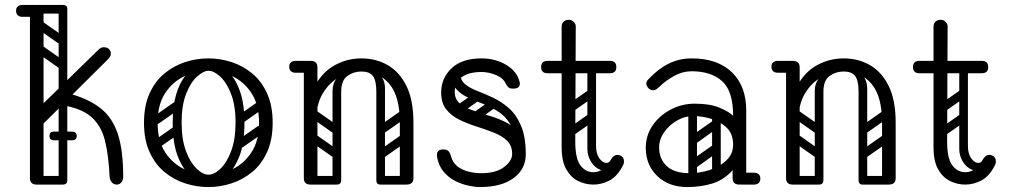

<svg xmlns="http://www.w3.org/2000/svg" viewBox="-20 -746 4090 776"><path d="M452 0Q440 0 432 -9Q424 -18 423 -32Q419 -119 404 -178.5Q389 -238 349.5 -273Q310 -308 231 -321L151 -242L106 -280L379 -546Q388 -555 399 -555Q415 -555 421.5 -546.5Q428 -538 428 -531Q428 -523 425 -517.5Q422 -512 417 -507L273 -364Q344 -343 389.5 -306Q435 -269 456.5 -203.5Q478 -138 478 -31Q478 -18 470.5 -9Q463 0 452 0ZM128 0Q101 0 101 -26V-700Q101 -726 128 -726Q156 -726 156 -700V-26Q156 0 128 0ZM155 -702Q153 -689 146 -685Q142 -678 121 -678H70Q58 -678 51 -685Q45 -691 45 -702Q45 -714 51 -719Q58 -726 70 -726H121Q132 -726 138 -724.5Q144 -723 145 -721Q149 -717 152 -712Q155 -707 155 -702ZM112 -708Q112 -726 130 -726H233Q251 -726 251 -708Q251 -691 232 -691H129Q112 -691 112 -708ZM112 -17Q112 -35 130 -35H233Q251 -35 251 -17Q251 0 232 0H129Q112 0 112 -17ZM127 -558Q137 -571 150 -562L244 -496Q258 -487 247 -471Q237 -458 224 -467L130 -533Q125 -537 123.5 -544Q122 -551 127 -558ZM127 -656Q137 -669 150 -660L244 -594Q258 -585 247 -569Q237 -556 224 -565L130 -631Q125 -635 123.5 -642Q122 -649 127 -656ZM234 -360Q217 -360 217 -377V-709Q217 -726 234 -726Q252 -726 252 -710V-378Q252 -360 234 -360ZM138 -360Q121 -360 121 -377V-709Q121 -726 138 -726Q156 -726 156 -710V-378Q156 -360 138 -360ZM234 0Q217 0 217 -17V-381Q217 -399 234 -399Q252 -399 252 -382V-18Q252 0 234 0ZM180 -197Q180 -214 197 -214H271Q290 -214 290 -197Q290 -179 272 -179H198Q180 -179 180 -197ZM180 -197Q180 -214 197 -214H271Q290 -214 290 -197Q290 -179 272 -179H198Q180 -179 180 -197Z M822 10Q774 10 728 -5Q682 -20 644.5 -51Q607 -82 584.5 -131.5Q562 -181 562 -250Q562 -319 584.5 -368.5Q607 -418 644.5 -449Q682 -480 728 -495Q774 -510 822 -510Q870 -510 916 -495Q962 -480 999.5 -449Q1037 -418 1059.5 -368.5Q1082 -319 1082 -250Q1082 -181 1059.5 -131.5Q1037 -82 999.5 -51Q962 -20 916 -5Q870 10 822 10ZM822 -40Q872 -40 919 -62Q966 -84 996.5 -130.5Q1027 -177 1027 -250Q1027 -323 996.5 -369.5Q966 -416 919 -438Q872 -460 822 -460Q773 -460 725.5 -438Q678 -416 647.5 -369.5Q617 -323 617 -250Q617 -177 647.5 -130.5Q678 -84 725.5 -62Q773 -40 822 -40ZM823 -4Q792 -4 758 -29Q724 -54 701 -108Q678 -162 678 -250Q678 -318 692 -364.5Q706 -411 728 -438.5Q750 -466 775.5 -478Q801 -490 823 -490V-460Q803 -460 777 -437Q751 -414 732.5 -367.5Q714 -321 714 -250Q714 -183 731.5 -136Q749 -89 774.5 -64.5Q800 -40 823 -40ZM823 -4V-40Q846 -40 871.5 -64.5Q897 -89 914.5 -136Q932 -183 932 -250Q932 -321 913.5 -367.5Q895 -414 869.5 -437Q844 -460 823 -460V-490Q846 -490 871 -478Q896 -466 918 -438.5Q940 -411 954 -364.5Q968 -318 968 -250Q968 -162 945 -108Q922 -54 888.5 -29Q855 -4 823 -4ZM625 -249Q610 -238 601 -252Q597 -257 596.5 -264Q596 -271 604 -277L681 -331Q696 -341 706 -327Q710 -321 709.5 -314.5Q709 -308 702 -303ZM627 -152Q612 -141 603 -155Q599 -160 598.5 -167Q598 -174 606 -180L683 -234Q698 -244 708 -230Q712 -224 711.5 -217.5Q711 -211 704 -206ZM961 -249Q946 -238 937 -252Q933 -257 932.5 -264Q932 -271 940 -277L1017 -331Q1032 -341 1042 -327Q1046 -321 1045.5 -314.5Q1045 -308 1038 -303ZM963 -152Q948 -141 939 -155Q935 -160 934.5 -167Q934 -174 942 -180L1019 -234Q1034 -244 1044 -230Q1048 -224 1047.5 -217.5Q1047 -211 1040 -206Z M1222 -250Q1222 -341 1252.5 -398Q1283 -455 1333 -482.5Q1383 -510 1441 -510Q1500 -510 1547.5 -482.5Q1595 -455 1623 -398Q1651 -341 1651 -250H1596Q1596 -357 1553.5 -407Q1511 -457 1441 -457Q1395 -457 1353 -435Q1311 -413 1284 -367.5Q1257 -322 1257 -250ZM1235 0Q1208 0 1208 -26V-474Q1208 -500 1235 -500Q1263 -500 1263 -474V-26Q1263 0 1235 0ZM1174 -452Q1162 -452 1155 -459Q1149 -465 1149 -476Q1149 -488 1155 -493Q1162 -500 1174 -500H1225Q1236 -500 1242 -498.5Q1248 -497 1249 -495Q1253 -491 1256 -486Q1259 -481 1259 -476Q1257 -463 1250 -459Q1246 -452 1225 -452ZM1623 0Q1596 0 1596 -26V-250Q1596 -276 1623 -276Q1651 -276 1651 -250V-26Q1651 0 1623 0ZM1518 0Q1501 0 1501 -17V-379Q1501 -396 1518 -396Q1536 -396 1536 -380V-18Q1536 0 1518 0ZM1441 -457Q1409 -457 1384 -439Q1359 -421 1359 -376V-281H1324V-379Q1324 -409 1342 -431Q1360 -453 1389.5 -464.5Q1419 -476 1452 -476ZM1441 -457 1431 -476Q1481 -476 1508.5 -451.5Q1536 -427 1536 -389V-281H1501V-376Q1501 -421 1487 -439Q1473 -457 1441 -457ZM1219 -17Q1219 -35 1237 -35H1340Q1358 -35 1358 -17Q1358 0 1339 0H1236Q1219 0 1219 -17ZM1503 -17Q1503 -35 1521 -35H1624Q1642 -35 1642 -17Q1642 0 1623 0H1520Q1503 0 1503 -17ZM1234 -198Q1244 -211 1257 -202L1351 -136Q1365 -127 1354 -111Q1344 -98 1331 -107L1237 -173Q1232 -177 1230.5 -184Q1229 -191 1234 -198ZM1234 -296Q1244 -309 1257 -300L1351 -234Q1365 -225 1354 -209Q1344 -196 1331 -205L1237 -271Q1232 -275 1230.5 -282Q1229 -289 1234 -296ZM1341 0Q1324 0 1324 -17V-349Q1324 -366 1341 -366Q1359 -366 1359 -350V-18Q1359 0 1341 0ZM1245 0Q1228 0 1228 -17V-349Q1228 -366 1245 -366Q1263 -366 1263 -350V-18Q1263 0 1245 0ZM1537 -211Q1522 -200 1513 -214Q1509 -219 1508.5 -226Q1508 -233 1516 -239L1593 -293Q1608 -303 1618 -289Q1622 -283 1621.5 -276.5Q1621 -270 1614 -265ZM1539 -114Q1524 -103 1515 -117Q1511 -122 1510.5 -129Q1510 -136 1518 -142L1595 -196Q1610 -206 1620 -192Q1624 -186 1623.5 -179.5Q1623 -173 1616 -168Z M1920 10Q1901 10 1874 4.5Q1847 -1 1820 -14.5Q1793 -28 1772.5 -52.5Q1752 -77 1746 -114Q1746 -116 1746 -117.5Q1746 -119 1746 -120Q1746 -142 1771 -142H1774Q1796 -142 1802 -117Q1809 -89 1829 -73.5Q1849 -58 1875 -52Q1901 -46 1924 -46Q1985 -46 2017.5 -71Q2050 -96 2050 -124Q2050 -157 2029.5 -177Q2009 -197 1976 -210Q1943 -223 1906.5 -234.5Q1870 -246 1837 -262Q1804 -278 1783.5 -304Q1763 -330 1763 -372Q1763 -430 1805 -470Q1847 -510 1926 -510Q1983 -510 2026.5 -483.5Q2070 -457 2080 -415Q2081 -413 2081 -408Q2081 -388 2056 -388H2051Q2040 -388 2034 -394Q2028 -400 2023 -410Q2013 -431 1984 -443Q1955 -455 1926 -455Q1875 -455 1846.5 -434.5Q1818 -414 1818 -374Q1818 -345 1838.5 -328Q1859 -311 1892 -299.5Q1925 -288 1961.5 -277Q1998 -266 2031 -248.5Q2064 -231 2084.5 -201.5Q2105 -172 2105 -123Q2105 -62 2055.5 -26Q2006 10 1920 10ZM2070 -123Q2070 -189 2051 -228Q2032 -267 2002 -289Q1972 -311 1938 -324Q1904 -337 1874 -350.5Q1844 -364 1825 -385Q1806 -406 1806 -445L1841 -447Q1841 -421 1860 -405.5Q1879 -390 1909 -378.5Q1939 -367 1973 -351Q2007 -335 2037 -308.5Q2067 -282 2086 -237.5Q2105 -193 2105 -123ZM1919 -363Q1925 -356 1923 -349.5Q1921 -343 1915 -339L1855 -297Q1840 -287 1829 -300Q1819 -313 1834 -325L1894 -367Q1908 -377 1919 -363ZM1990 -337Q1995 -330 1993.5 -323.5Q1992 -317 1985 -313L1925 -271Q1911 -261 1900 -274Q1889 -288 1905 -299L1965 -341Q1978 -351 1990 -337Z M2378 0Q2347 0 2317.5 -14Q2288 -28 2269 -61Q2250 -94 2250 -150V-640Q2250 -650 2257.5 -658Q2265 -666 2279 -666Q2291 -666 2299 -657.5Q2307 -649 2307 -640Q2307 -572 2306.5 -516Q2306 -460 2306 -407.5Q2306 -355 2305.5 -299Q2305 -243 2305 -175Q2305 -105 2326 -77.5Q2347 -50 2378 -50Q2398 -50 2416.5 -62Q2435 -74 2448 -99Q2459 -120 2476 -120Q2480 -120 2486 -118Q2502 -112 2502 -93Q2502 -86 2499 -80Q2477 -35 2445 -17.5Q2413 0 2378 0ZM2193 -450Q2167 -450 2167 -475Q2167 -500 2193 -500H2445Q2471 -500 2471 -475Q2471 -450 2445 -450ZM2372 -485Q2389 -485 2389 -468V-154Q2389 -137 2372 -137Q2354 -137 2354 -153V-467Q2354 -485 2372 -485ZM2448 -99V-73Q2428 -52 2406 -60Q2384 -68 2369 -92Q2354 -116 2354 -144V-252H2389V-157Q2389 -127 2400.5 -109Q2412 -91 2426.5 -88Q2441 -85 2448 -99ZM2301 -299Q2286 -288 2277 -302Q2273 -307 2272.5 -314Q2272 -321 2280 -327L2357 -381Q2372 -391 2382 -377Q2386 -371 2385.5 -364.5Q2385 -358 2378 -353ZM2299 -200Q2284 -189 2275 -203Q2271 -208 2270.5 -215Q2270 -222 2278 -228L2355 -282Q2370 -292 2380 -278Q2384 -272 2383.5 -265.5Q2383 -259 2376 -254Z M2943 -24Q2943 -29 2946 -34Q2949 -39 2953 -43Q2955 -45 2960.5 -46.5Q2966 -48 2977 -48H3028Q3040 -48 3047 -41Q3053 -36 3053 -24Q3053 -13 3047 -7Q3040 0 3028 0H2977Q2956 0 2952 -7Q2945 -11 2943 -24ZM2758 10Q2683 10 2636.5 -34.5Q2590 -79 2590 -149Q2590 -198 2617 -238Q2644 -278 2689.5 -302.5Q2735 -327 2788 -327Q2849 -327 2887.5 -311Q2926 -295 2943 -278Q2943 -379 2898 -418.5Q2853 -458 2776 -458Q2739 -458 2705.5 -439.5Q2672 -421 2650 -400Q2639 -389 2632.5 -385Q2626 -381 2620 -381Q2607 -381 2598 -393Q2592 -401 2592 -409Q2592 -417 2600 -425Q2639 -467 2682 -488.5Q2725 -510 2776 -510Q2880 -510 2938 -454Q2996 -398 2996 -300V-26Q2996 0 2968 0Q2941 0 2941 -26V-58Q2905 -18 2858 -4Q2811 10 2758 10ZM2768 -46Q2808 -46 2848.5 -59Q2889 -72 2916 -98Q2943 -124 2943 -161Q2943 -204 2918 -229Q2893 -254 2855.5 -265.5Q2818 -277 2781 -277Q2748 -277 2716.5 -259Q2685 -241 2664.5 -212Q2644 -183 2644 -150Q2644 -104 2674.5 -75Q2705 -46 2768 -46ZM2775 -78Q2765 -93 2779 -102L2856 -156Q2871 -166 2880 -152Q2891 -137 2877 -128L2800 -73Q2794 -69 2787 -70Q2780 -71 2775 -78ZM2775 -176Q2765 -191 2779 -200L2856 -254Q2871 -264 2880 -250Q2891 -235 2877 -226L2800 -171Q2794 -167 2787 -168Q2780 -169 2775 -176ZM2875 -17Q2858 -17 2858 -34V-287Q2858 -304 2875 -304Q2893 -304 2893 -288V-35Q2893 -17 2875 -17ZM2779 -17Q2762 -17 2762 -34V-287Q2762 -304 2779 -304Q2797 -304 2797 -288V-35Q2797 -17 2779 -17Z M3171 -250Q3171 -341 3201.5 -398Q3232 -455 3282 -482.5Q3332 -510 3390 -510Q3449 -510 3496.5 -482.5Q3544 -455 3572 -398Q3600 -341 3600 -250H3545Q3545 -357 3502.5 -407Q3460 -457 3390 -457Q3344 -457 3302 -435Q3260 -413 3233 -367.5Q3206 -322 3206 -250ZM3184 0Q3157 0 3157 -26V-474Q3157 -500 3184 -500Q3212 -500 3212 -474V-26Q3212 0 3184 0ZM3123 -452Q3111 -452 3104 -459Q3098 -465 3098 -476Q3098 -488 3104 -493Q3111 -500 3123 -500H3174Q3185 -500 3191 -498.5Q3197 -497 3198 -495Q3202 -491 3205 -486Q3208 -481 3208 -476Q3206 -463 3199 -459Q3195 -452 3174 -452ZM3572 0Q3545 0 3545 -26V-250Q3545 -276 3572 -276Q3600 -276 3600 -250V-26Q3600 0 3572 0ZM3467 0Q3450 0 3450 -17V-379Q3450 -396 3467 -396Q3485 -396 3485 -380V-18Q3485 0 3467 0ZM3390 -457Q3358 -457 3333 -439Q3308 -421 3308 -376V-281H3273V-379Q3273 -409 3291 -431Q3309 -453 3338.5 -464.5Q3368 -476 3401 -476ZM3390 -457 3380 -476Q3430 -476 3457.5 -451.5Q3485 -427 3485 -389V-281H3450V-376Q3450 -421 3436 -439Q3422 -457 3390 -457ZM3168 -17Q3168 -35 3186 -35H3289Q3307 -35 3307 -17Q3307 0 3288 0H3185Q3168 0 3168 -17ZM3452 -17Q3452 -35 3470 -35H3573Q3591 -35 3591 -17Q3591 0 3572 0H3469Q3452 0 3452 -17ZM3183 -198Q3193 -211 3206 -202L3300 -136Q3314 -127 3303 -111Q3293 -98 3280 -107L3186 -173Q3181 -177 3179.5 -184Q3178 -191 3183 -198ZM3183 -296Q3193 -309 3206 -300L3300 -234Q3314 -225 3303 -209Q3293 -196 3280 -205L3186 -271Q3181 -275 3179.5 -282Q3178 -289 3183 -296ZM3290 0Q3273 0 3273 -17V-349Q3273 -366 3290 -366Q3308 -366 3308 -350V-18Q3308 0 3290 0ZM3194 0Q3177 0 3177 -17V-349Q3177 -366 3194 -366Q3212 -366 3212 -350V-18Q3212 0 3194 0ZM3486 -211Q3471 -200 3462 -214Q3458 -219 3457.5 -226Q3457 -233 3465 -239L3542 -293Q3557 -303 3567 -289Q3571 -283 3570.5 -276.5Q3570 -270 3563 -265ZM3488 -114Q3473 -103 3464 -117Q3460 -122 3459.5 -129Q3459 -136 3467 -142L3544 -196Q3559 -206 3569 -192Q3573 -186 3572.5 -179.5Q3572 -173 3565 -168Z M3881 0Q3850 0 3820.5 -14Q3791 -28 3772 -61Q3753 -94 3753 -150V-640Q3753 -650 3760.5 -658Q3768 -666 3782 -666Q3794 -666 3802 -657.5Q3810 -649 3810 -640Q3810 -572 3809.5 -516Q3809 -460 3809 -407.5Q3809 -355 3808.5 -299Q3808 -243 3808 -175Q3808 -105 3829 -77.5Q3850 -50 3881 -50Q3901 -50 3919.5 -62Q3938 -74 3951 -99Q3962 -120 3979 -120Q3983 -120 3989 -118Q4005 -112 4005 -93Q4005 -86 4002 -80Q3980 -35 3948 -17.5Q3916 0 3881 0ZM3696 -450Q3670 -450 3670 -475Q3670 -500 3696 -500H3948Q3974 -500 3974 -475Q3974 -450 3948 -450ZM3875 -485Q3892 -485 3892 -468V-154Q3892 -137 3875 -137Q3857 -137 3857 -153V-467Q3857 -485 3875 -485ZM3951 -99V-73Q3931 -52 3909 -60Q3887 -68 3872 -92Q3857 -116 3857 -144V-252H3892V-157Q3892 -127 3903.5 -109Q3915 -91 3929.5 -88Q3944 -85 3951 -99ZM3804 -299Q3789 -288 3780 -302Q3776 -307 3775.5 -314Q3775 -321 3783 -327L3860 -381Q3875 -391 3885 -377Q3889 -371 3888.5 -364.5Q3888 -358 3881 -353ZM3802 -200Q3787 -189 3778 -203Q3774 -208 3773.5 -215Q3773 -222 3781 -228L3858 -282Q3873 -292 3883 -278Q3887 -272 3886.5 -265.5Q3886 -259 3879 -254Z"/></svg>

Font: Agu Display
Style: Regular
Weight: 400
Designer: Oluwaseun Badejo
Version: Version 1.103